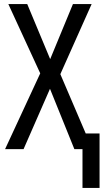

<svg xmlns="http://www.w3.org/2000/svg" viewBox="-20 -734 520 945"><path d="M386 191V0H346L226 -297L96 0H5L178 -373L21 -714H114L227 -443L339 -714H431L277 -369L402 -77H470V191Z"/></svg>

Font: Avrile Sans Condensed
Style: Regular
Weight: 400
Width: 3
Designer: Monotype Design Team
Foundry: Monotype Imaging Inc.
Version: Version 2.001;September 10, 2019;FontCreator 11.5.0.2425 64-